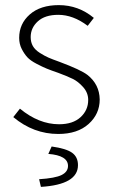

<svg xmlns="http://www.w3.org/2000/svg" viewBox="-20 -512 445 751"><path d="M208 12Q111 12 32 -54L58 -87Q132 -26 211 -26Q265 -26 295 -53.5Q325 -81 325 -121Q325 -149 305.5 -171Q286 -193 264.5 -203.5Q243 -214 208 -227Q179 -237 163 -243.5Q147 -250 123 -262.5Q99 -275 87 -288Q75 -301 65 -320.5Q55 -340 55 -364Q55 -419 96.5 -455.5Q138 -492 210 -492Q287 -492 347 -442L323 -411Q266 -454 208 -454Q156 -454 128 -428.5Q100 -403 100 -367Q100 -347 108.5 -332Q117 -317 136 -305Q155 -293 170 -286.5Q185 -280 213 -270Q296 -239 322 -219Q369 -182 370 -123Q370 -66 326.5 -27Q283 12 208 12ZM140 219 133 189Q196 185 221 172.5Q246 160 246 137Q246 96 169 90L182 61Q239 69 262 85.5Q285 102 285 134Q285 210 140 219Z"/></svg>

Font: Toshiba Sans Light
Style: Regular
Weight: 300
Designer: Paul D. Hunt
Foundry: Toshiba Corporation
Version: Version 2.020;PS 2.0;hotconv 1.0.86;makeotf.lib2.5.63406